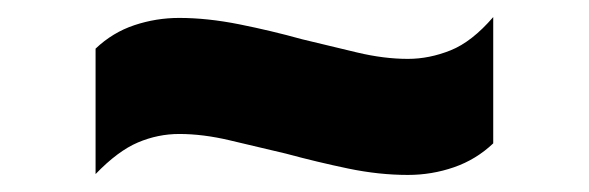

<svg xmlns="http://www.w3.org/2000/svg" viewBox="-20 -464 690 225"><path d="M458 -259Q424 -259 388 -266.5Q352 -274 315 -284Q281 -292 249.5 -299.5Q218 -307 190 -307Q165 -307 141.5 -297Q118 -287 92 -260V-407Q112 -426 137.5 -434.5Q163 -443 190 -443Q223 -443 260.5 -435.5Q298 -428 334 -418Q367 -410 398.5 -402.5Q430 -395 458 -395Q483 -395 508 -405Q533 -415 558 -444V-296Q538 -277 512 -268Q486 -259 458 -259Z"/></svg>

Font: REM ExtraBold
Style: Regular
Weight: 800
Designer: Octavio Pardo
Foundry: Ashler Design
Version: Version 1.005;gftools[0.9.28]